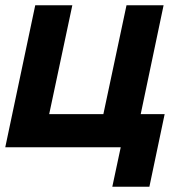

<svg xmlns="http://www.w3.org/2000/svg" viewBox="-67 -560 687 730"><path d="M360 150 392 0H-47L67 -540H208L120 -126H326L414 -540H555L468 -126H559L501 150Z"/></svg>

Font: Geist Mono Black
Style: Italic
Weight: 900
Italic angle: -12°
Monospace: yes
Designer: Basement.studio, Andrés Briganti, Mateo Zaragoza
Foundry: Basement.studio, Vercel, Andrés Briganti, Guido Ferreyra, Mateo Zaragoza
Version: Version 1.500; ttfautohint (v1.8.4.7-5d5b)